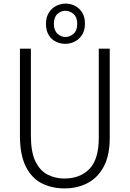

<svg xmlns="http://www.w3.org/2000/svg" viewBox="-20 -1039 723 1069"><path d="M339 10Q269 10 212.5 -18.5Q156 -47 123.5 -112Q91 -177 91 -284V-768H152V-284Q152 -192 177.5 -140Q203 -88 245.5 -66.5Q288 -45 338 -45Q426 -45 478 -98.5Q530 -152 530 -272V-768H591V-271Q591 -175 558.5 -113Q526 -51 469 -20.5Q412 10 339 10ZM343 -795Q316 -795 291 -807Q266 -819 251 -844Q236 -869 236 -906Q236 -943 252 -968.5Q268 -994 293.5 -1006.5Q319 -1019 346 -1019Q373 -1019 397.5 -1006.5Q422 -994 437.5 -969.5Q453 -945 453 -907Q453 -870 437 -845Q421 -820 396 -807.5Q371 -795 343 -795ZM344 -833Q369 -833 389.5 -851Q410 -869 410 -906Q410 -943 389.5 -961Q369 -979 344 -979Q319 -979 299.5 -961Q280 -943 280 -906Q280 -870 300 -851.5Q320 -833 344 -833Z"/></svg>

Font: Yaldevi Light
Style: Regular
Weight: 300
Designer: Sol Matas, Rajitha Manaperi, Kosala Senevirathne
Foundry: Mooniak
Version: Version 1.100